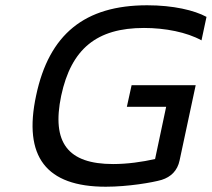

<svg xmlns="http://www.w3.org/2000/svg" viewBox="-20 -699 803 728"><path d="M744 -546 763 -635C717 -660 637 -679 538 -679C301 -679 166 -569 117 -337C67 -105 155 9 381 9C466 9 559 -7 593 -17C628 -28 653 -52 661 -91L722 -376H479L461 -294H610L568 -96C519 -85 463 -77 409 -77C237 -77 175 -158 212 -336C250 -514 347 -593 526 -593C606 -593 688 -577 744 -546Z"/></svg>

Font: LT Wave Text Italic
Style: Regular
Weight: 400
Designer: Daniel Lyons
Version: Version 2.5 (Glyphs App)